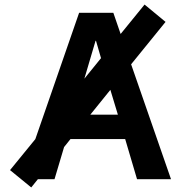

<svg xmlns="http://www.w3.org/2000/svg" viewBox="-20 -786 804 842"><path d="M289 -176 261 -141 219 0H146L117 36L24 -40L135 -176L327 -730H477L509 -637L614 -766L706 -690L555 -504L730 0H581L529 -176ZM376 -283H497L464 -392ZM350 -441 423 -531 401 -607H399Z"/></svg>

Font: M PLUS 1p
Style: Bold
Weight: 700
Version: Version 1.062